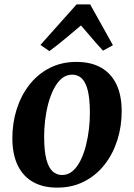

<svg xmlns="http://www.w3.org/2000/svg" viewBox="-20 -855 620 888"><path d="M333.3 -568.7Q400.2 -568.7 446.7 -542.7Q493.1 -516.7 517.8 -466.3Q542.4 -415.8 542.8 -342.8Q543.1 -271.6 522.9 -207.5Q502.6 -143.4 463.8 -93.8Q425.1 -44.2 369.6 -15.7Q314.2 12.8 244.5 12.8Q179.3 12.8 133 -13.2Q86.7 -39.3 62.2 -89.7Q37.8 -140.2 37.1 -212.6Q36.7 -284.6 56.9 -348.9Q77.1 -413.2 115.7 -462.6Q154.3 -512.1 209.4 -540.4Q264.4 -568.7 333.3 -568.7ZM314.1 -509.7Q286.2 -509.7 264.9 -491.6Q243.7 -473.4 228.3 -442.9Q212.9 -412.4 202.9 -374.5Q193 -336.7 188.4 -296.5Q183.8 -256.4 184.2 -219.6Q184.5 -154.5 194.9 -116.4Q205.3 -78.3 223.9 -62Q242.4 -45.6 266.8 -45.6Q294.5 -45.6 315.6 -63.6Q336.7 -81.6 352 -112.1Q367.4 -142.6 377.1 -180.6Q386.8 -218.6 391.4 -258.8Q396.1 -299.1 395.7 -336.4Q395.3 -401.9 385.2 -439.7Q375 -477.5 356.9 -493.6Q338.8 -509.7 314.1 -509.7ZM208.4 -618.6 167.1 -647.3 334.3 -834.8H396.9L502.3 -645.9L456.5 -620.7Q430.9 -647.8 405.7 -677.8Q380.6 -707.8 354.5 -737.3Q318.9 -707.1 282.1 -676.5Q245.4 -646 208.4 -618.6Z"/></svg>

Font: Merriweather Light
Style: Italic
Weight: 300
Italic angle: -7.8°
Designer: Eben Sorkin
Foundry: Eben Sorkin
Version: Version 2.101